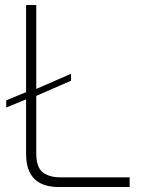

<svg xmlns="http://www.w3.org/2000/svg" viewBox="-20 -753 570 773"><path d="M502 -39V0H217Q85 0 85 -133V-353L5 -320V-349L85 -382V-733H126V-395L266 -456V-428L126 -367V-136Q126 -79 152.5 -59Q179 -39 223 -39Z"/></svg>

Font: Exo ExtraLight
Style: Regular
Weight: 275
Designer: Natanael Gama
Foundry: Natanael Gama
Version: Version 1.500; ttfautohint (v1.6)